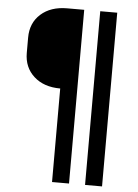

<svg xmlns="http://www.w3.org/2000/svg" viewBox="-60 -776 720 1002"><g transform="rotate(5 300.0 -275.0)"><path d="M251 180V-310Q165 -310 113 -357Q61 -404 61 -480V-560Q61 -637 113 -683.5Q165 -730 251 -730H340V180ZM424 180V-730H513V180Z"/></g></svg>

Font: Tiny SemiBold
Style: Regular
Weight: 600
Designer: Philipp Nurullin, Konstantin Bulenkov
Foundry: JetBrains
Version: Version 2.251; ttfautohint (v1.8.4.7-5d5b)